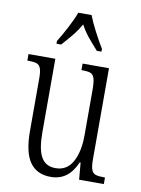

<svg xmlns="http://www.w3.org/2000/svg" viewBox="-87 -825 659 895"><g transform="rotate(10 242.5 -378.0)"><path d="M84 -185V-435Q84 -466 78 -481Q72 -496 59 -500.5Q46 -505 19 -505H15V-536H142V-186Q142 -108 163 -71Q184 -34 231 -34Q285 -34 311.5 -82.5Q338 -131 338 -209V-424Q338 -461 332.5 -478Q327 -495 314.5 -500Q302 -505 274 -505H271V-536H396V-105Q396 -71 402 -55.5Q408 -40 421.5 -35.5Q435 -31 463 -31H466V0H349L342 -80H338Q318 -34 288 -12Q258 10 215 10Q150 10 117 -36.5Q84 -83 84 -185ZM135 -619Q155 -651 177 -693Q199 -735 210 -766H273Q285 -734 307 -692Q329 -650 348 -619V-606H326Q291 -645 274 -666.5Q257 -688 242 -716Q226 -688 209 -666.5Q192 -645 157 -606H135Z"/></g></svg>

Font: Noto Serif CondLight
Style: Regular
Weight: 300
Width: 3
Designer: Monotype Design Team
Foundry: Monotype Imaging Inc.
Version: Version 1.001